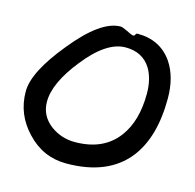

<svg xmlns="http://www.w3.org/2000/svg" viewBox="-92 -785 806 794"><g transform="rotate(15 311.0 -387.5)"><path d="M594.7 -453.1Q594.7 -287.1 521.5 -193.4Q435.5 -85 257.8 -85Q158.2 -85 88.9 -159.2Q19.5 -231.4 19.5 -330.1Q19.5 -413.1 130.9 -548.8Q245.1 -690.4 330.1 -690.4Q336.9 -690.4 359.4 -679.7Q381.8 -668 387.7 -668Q395.5 -668 396.5 -673.8Q398.4 -679.7 405.3 -679.7Q502 -679.7 553.7 -605.5Q594.7 -544.9 594.7 -453.1ZM505.9 -450.2Q505.9 -512.7 480.5 -555.7Q445.3 -612.3 372.1 -612.3Q290 -612.3 200.2 -498Q115.2 -391.6 115.2 -311.5Q115.2 -251 166 -212.9Q211.9 -179.7 268.6 -179.7Q392.6 -179.7 454.1 -263.7Q505.9 -334 505.9 -450.2Z"/></g></svg>

Font: Lazy Dog
Style: Regular
Weight: 400
Version: July 2001 - Freeware